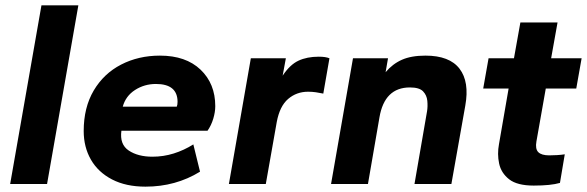

<svg xmlns="http://www.w3.org/2000/svg" viewBox="-20 -688 2195 718"><path d="M18 0 135 -668H273L156 0Z M524 10Q451 10 399 -17Q347 -44 320 -91Q293 -138 293 -198Q293 -286 330.5 -349.5Q368 -413 433 -446.5Q498 -480 578 -480Q675 -480 730 -427.5Q785 -375 785 -291Q785 -269 777.5 -244Q770 -219 756 -199H434Q427 -148 461.5 -125Q496 -102 550 -102Q591 -102 629.5 -114Q668 -126 703 -148L728 -46Q637 10 524 10ZM439 -289H641Q644 -296 644 -307Q644 -374 563 -374Q520 -374 485 -351.5Q450 -329 439 -289Z M836 0 918 -470H1049L1037 -405Q1064 -446 1096 -461Q1128 -476 1172 -476Q1198 -476 1212 -470L1189 -338Q1175 -341 1161 -343Q1147 -345 1132 -345Q1089 -345 1057.5 -318Q1026 -291 1015 -232L974 0Z M1218 0 1300 -470H1431L1422 -418Q1448 -449 1483 -464.5Q1518 -480 1571 -480Q1661 -480 1698.5 -431Q1736 -382 1720 -293L1668 0H1530L1577 -272Q1580 -290 1578 -311Q1576 -332 1562 -346.5Q1548 -361 1513 -361Q1418 -361 1399 -249L1356 0Z M1976 6Q1914 6 1884 -17.5Q1854 -41 1846.5 -76.5Q1839 -112 1846 -149L1882 -357H1787L1807 -470H1902L1926 -604H2065L2041 -470H2155L2135 -357H2021L1986 -159Q1981 -131 1993 -119Q2005 -107 2034 -107Q2047 -107 2063.5 -108Q2080 -109 2092 -111L2074 -4Q2040 6 1976 6Z"/></svg>

Font: Gantari
Style: Bold Italic
Weight: 700
Italic angle: -10°
Designer: Anugrah Pasau
Foundry: Lafontype
Version: Version 1.000; ttfautohint (v1.8.4.7-5d5b)